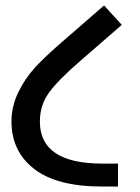

<svg xmlns="http://www.w3.org/2000/svg" viewBox="-20 -683 511 703"><path d="M355 0Q188 0 105 -64.5Q22 -129 22 -238Q22 -293 46.5 -344Q71 -395 107.5 -435Q144 -475 209 -531L361 -663L426 -592L274 -460Q193 -390 159.5 -344Q126 -298 126 -238Q126 -84 355 -84H412V0Z"/></svg>

Font: Biryani DemiBold
Style: Regular
Weight: 600
Designer: Dan Reynolds and Mathieu Réguer
Foundry: Dan Reynolds and Mathieu Réguer
Version: Version 1.003;PS 001.003;hotconv 1.0.70;makeotf.lib2.5.58329